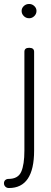

<svg xmlns="http://www.w3.org/2000/svg" viewBox="-57 -713 258 968"><path d="M90 -693Q105 -693 116 -682.5Q127 -672 127 -658Q127 -643 116 -632Q105 -621 90 -621Q74 -621 63 -632Q52 -643 52 -658Q52 -672 63 -682.5Q74 -693 90 -693ZM90 -472Q115 -472 115 -452V46Q115 235 -12 235Q-23 235 -30 228Q-37 221 -37 211Q-37 201 -30.5 195Q-24 189 -14 189Q34 189 50 153Q66 117 66 46V-452Q66 -472 90 -472Z"/></svg>

Font: Dosis
Style: Light
Weight: 300
Designer: Edgar Tolentino, Pablo Impallari, Igino Marini
Foundry: Edgar Tolentino, Pablo Impallari, Igino Marini
Version: Version 1.007